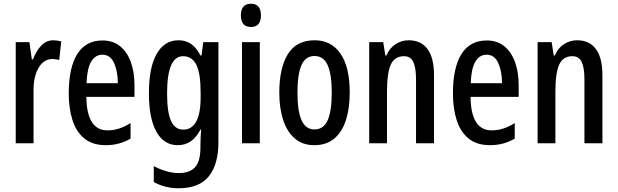

<svg xmlns="http://www.w3.org/2000/svg" viewBox="-20 -831 3297 1025"><path d="M265 -616Q274 -616 284.5 -614.5Q295 -613 307 -610L296 -510Q288 -513 278.5 -514.5Q269 -516 260 -516Q213 -516 185.5 -468Q158 -420 159 -346V-66H64V-606H137L150 -514H156Q173 -559 200 -587.5Q227 -616 265 -616Z M527 -615Q584 -615 622 -583.5Q660 -552 679 -498Q698 -444 698 -375V-314H441Q443 -135 554 -135Q585 -135 615 -144.5Q645 -154 677 -174V-91Q618 -56 545 -56Q474 -56 430.5 -91.5Q387 -127 367 -189.5Q347 -252 347 -332Q347 -470 392.5 -542.5Q438 -615 527 -615ZM527 -539Q489 -539 467 -502.5Q445 -466 442 -387H609Q609 -450 589 -494.5Q569 -539 527 -539Z M933 -616Q970 -616 998.5 -597.5Q1027 -579 1050 -535H1056L1065 -606H1146V-71Q1146 46 1095 110Q1044 174 933 174Q862 174 801 141V56Q838 75 871.5 84Q905 93 935 93Q992 93 1021 62Q1050 31 1050 -45V-58Q1050 -76 1051 -97.5Q1052 -119 1054 -140H1051Q1027 -96 997.5 -76Q968 -56 929 -56Q855 -56 815 -127.5Q775 -199 775 -333Q775 -471 816.5 -543.5Q858 -616 933 -616ZM957 -531Q872 -531 872 -332Q872 -232 893 -185.5Q914 -139 959 -139Q1003 -139 1027 -181.5Q1051 -224 1051 -313V-338Q1051 -440 1028 -485.5Q1005 -531 957 -531Z M1320 -811Q1373 -811 1373 -749Q1373 -687 1320 -687Q1266 -687 1266 -749Q1266 -811 1320 -811ZM1367 -606V-66H1272V-606Z M1847 -336Q1847 -255 1827.5 -192Q1808 -129 1766 -92.5Q1724 -56 1658 -56Q1595 -56 1553.5 -92Q1512 -128 1491.5 -191Q1471 -254 1471 -336Q1471 -467 1516.5 -541.5Q1562 -616 1660 -616Q1748 -616 1797.5 -545Q1847 -474 1847 -336ZM1568 -336Q1568 -238 1590 -189Q1612 -140 1659 -140Q1707 -140 1729 -188.5Q1751 -237 1751 -336Q1751 -435 1729 -483.5Q1707 -532 1659 -532Q1611 -532 1589.5 -483.5Q1568 -435 1568 -336Z M2162 -616Q2227 -616 2262 -569.5Q2297 -523 2297 -429V-66H2201V-407Q2201 -469 2186.5 -500Q2172 -531 2137 -531Q2087 -531 2066.5 -486.5Q2046 -442 2046 -341V-66H1951V-606H2026L2037 -535H2043Q2060 -575 2092 -595.5Q2124 -616 2162 -616Z M2578 -615Q2635 -615 2673 -583.5Q2711 -552 2730 -498Q2749 -444 2749 -375V-314H2492Q2494 -135 2605 -135Q2636 -135 2666 -144.5Q2696 -154 2728 -174V-91Q2669 -56 2596 -56Q2525 -56 2481.5 -91.5Q2438 -127 2418 -189.5Q2398 -252 2398 -332Q2398 -470 2443.5 -542.5Q2489 -615 2578 -615ZM2578 -539Q2540 -539 2518 -502.5Q2496 -466 2493 -387H2660Q2660 -450 2640 -494.5Q2620 -539 2578 -539Z M3061 -616Q3126 -616 3161 -569.5Q3196 -523 3196 -429V-66H3100V-407Q3100 -469 3085.5 -500Q3071 -531 3036 -531Q2986 -531 2965.5 -486.5Q2945 -442 2945 -341V-66H2850V-606H2925L2936 -535H2942Q2959 -575 2991 -595.5Q3023 -616 3061 -616Z"/></svg>

Font: Noto Sans Malayalam UI ExtraCondensed Medium
Style: Regular
Weight: 500
Width: 2
Designer: Jelle Bosma - Monotype Design Team
Foundry: Monotype Imaging Inc.
Version: Version 2.104; ttfautohint (v1.8.4.7-5d5b)